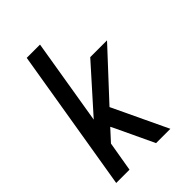

<svg xmlns="http://www.w3.org/2000/svg" viewBox="-215 -832 930 930"><g transform="rotate(-45 250.0 -367.5)"><path d="M21 0 143 -735H234L161 -294L363 -520H478L258 -283L392 0H294L203 -193L193 -213L138 -153L112 0Z"/></g></svg>

Font: Iosevka SS04 Medium Oblique
Style: Regular
Weight: 500
Italic angle: -9°
Monospace: yes
Designer: Belleve Invis
Foundry: Belleve Invis
Version: Version 19.0.0; ttfautohint (v1.8.4)